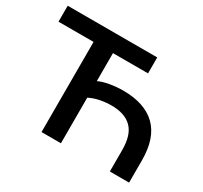

<svg xmlns="http://www.w3.org/2000/svg" viewBox="-145 -905 1168 1105"><g transform="rotate(30 439.5 -352.5)"><path d="M244 0V-599H11V-705H606V-599H373V-413Q402 -427 445.5 -434.5Q489 -442 533 -442Q676 -442 751 -369Q826 -296 826 -148V0H698V-142Q698 -243 652 -288.5Q606 -334 518 -334Q481 -334 444 -327Q407 -320 373 -303V0Z"/></g></svg>

Font: MulishBold
Style: Bold
Weight: 700
Designer: Vernon Adams
Foundry: Vernon Adams
Version: Version 3.602; ttfautohint (v1.8.3)